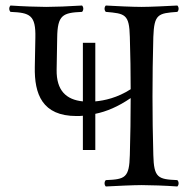

<svg xmlns="http://www.w3.org/2000/svg" viewBox="-20 -670 674 695"><path d="M325 -127V-258C365 -266 408 -284 453 -315C453 -236 452 -190 450 -109C448 -26 433 -21 363 -18C357 -12 357 -1 363 5C402 3 463 0 493 0C523 0 581 2 622 5C628 -1 628 -12 622 -18C552 -21 537 -26 535 -109C533 -192 532 -237 532 -320C532 -403 533 -452 535 -536C538 -619 552 -622 622 -627C628 -633 628 -644 622 -650C585 -648 522 -645 492 -645C462 -645 395 -648 363 -650C357 -644 357 -633 363 -627C433 -621 448 -619 450 -536C452 -462 453 -415 453 -347C405 -316 358 -306 325 -303V-515H280V-303C219 -309 184 -343 185 -417L187 -533C188 -616 207 -624 277 -627C283 -633 283 -644 277 -650C231 -647 177 -645 147 -645C118 -645 61 -647 18 -650C12 -644 12 -633 18 -627C88 -624 110 -616 108 -533L106 -428C104 -329 133 -250 257 -250C265 -250 272 -250 280 -251V-127Z"/></svg>

Font: Libertinus Serif Display
Style: Regular
Weight: 400
Designer: Philipp H. Poll, Khaled Hosny
Foundry: Caleb Maclennan
Version: Version 7.050;RELEASE